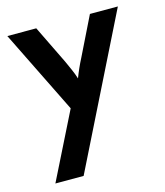

<svg xmlns="http://www.w3.org/2000/svg" viewBox="-97 -492 667 775"><g transform="rotate(-15 236.0 -104.5)"><path d="M38.9 208.3 177.1 -68.8 5.6 -416.7H126.4L204.2 -256.9Q213.9 -235.4 222.2 -216.7Q230.6 -197.9 236.8 -177.8Q244.4 -197.9 252.8 -216.7Q261.1 -235.4 272.2 -256.9L350.7 -416.7H467.4L156.9 208.3Z"/></g></svg>

Font: Afacad Flux SemiBold
Style: Regular
Weight: 600
Designer: Kristian Moeller
Foundry: Dicotype
Version: Version 1.100